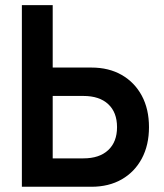

<svg xmlns="http://www.w3.org/2000/svg" viewBox="-20 -713 626 733"><path d="M63.5 0V-693.4H181.2V-455.1H329.1Q395.5 -455.1 444.8 -426.8Q494.1 -398.4 521.5 -347.4Q548.8 -296.4 548.8 -227.5Q548.8 -159.2 521.5 -107.9Q494.1 -56.6 444.8 -28.3Q395.5 0 329.1 0ZM181.2 -108.4H298.3Q359.4 -108.4 393.1 -139.9Q426.8 -171.4 426.8 -227.5Q426.8 -284.2 393.1 -315.4Q359.4 -346.7 298.3 -346.7H181.2Z"/></svg>

Font: Cascadia Code SemiBold
Style: Regular
Weight: 600
Monospace: yes
Designer: Aaron Bell
Foundry: Saja Typeworks
Version: Version 2404.023; ttfautohint (v1.8.4)